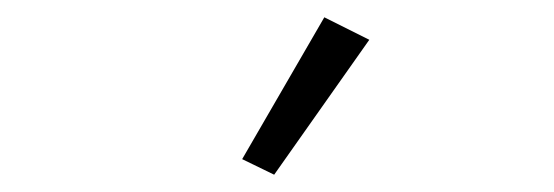

<svg xmlns="http://www.w3.org/2000/svg" viewBox="-20 -788 640 222"><path d="M407 -742 297 -586 260 -604 355 -768Z"/></svg>

Font: IBM Plex Sans Light
Style: Regular
Weight: 300
Designer: Mike Abbink, Paul van der Laan, Pieter van Rosmalen
Foundry: Bold Monday
Version: Version 3.201